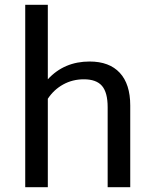

<svg xmlns="http://www.w3.org/2000/svg" viewBox="-20 -779 639 799"><path d="M522 -340V0H428V-333Q428 -394 404.5 -421.5Q381 -449 329 -449Q282 -449 243 -427.5Q204 -406 179 -368V0H85V-759H179V-449Q247 -523 353 -523Q435 -523 478.5 -476Q522 -429 522 -340Z"/></svg>

Font: Telex
Style: Regular
Weight: 400
Designer: Andres Torresi
Foundry: Andres Torresi
Version: Version 1.100